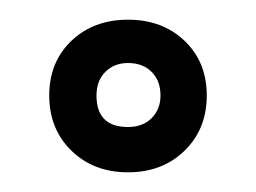

<svg xmlns="http://www.w3.org/2000/svg" viewBox="-20 -455 260 195"><path d="M30 -358Q30 -392 52.5 -413.5Q75 -435 110 -435Q145 -435 167.5 -413.5Q190 -392 190 -358Q190 -324 167.5 -302Q145 -280 110 -280Q75 -280 52.5 -302Q30 -324 30 -358ZM78 -358Q78 -326 110 -326Q125 -326 134 -335Q143 -344 143 -358Q143 -373 134 -382Q125 -391 110 -391Q96 -391 87 -382Q78 -373 78 -358Z"/></svg>

Font: Dongle
Style: Bold
Weight: 700
Designer: Yanghee Ryu
Foundry: Yanghee Ryu
Version: Version 2.000